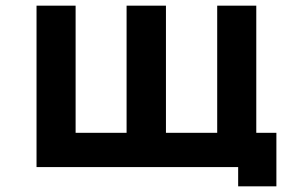

<svg xmlns="http://www.w3.org/2000/svg" viewBox="-20 -538 1040 678"><path d="M821 120H956V-69H885V-518H747V-69H566V-518H427V-69H247V-518H109V52H821Z"/></svg>

Font: LINE Seed JP App_OTF Bold
Style: Regular
Weight: 700
Designer: LINE & Fontrix & Fontworks
Version: Version 1.009